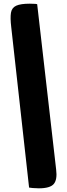

<svg xmlns="http://www.w3.org/2000/svg" viewBox="-20 -823 364 1043"><path d="M191 200Q176 200 158 198.5Q140 197 138 196L41 -676Q35 -726 39.5 -753.5Q44 -781 68 -792Q92 -803 142 -803Q162 -803 171.5 -802Q181 -801 182 -800L285 98Q292 153 272 176.5Q252 200 191 200Z"/></svg>

Font: Sansita Swashed Light Black
Style: Regular
Weight: 900
Version: Version 1.003